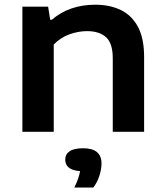

<svg xmlns="http://www.w3.org/2000/svg" viewBox="-20 -574 718 836"><path d="M77.5 0V-545H189.5L198.5 -488H205.5Q282 -553.5 395 -553.5Q458 -553.5 505.8 -530.5Q553.5 -507.5 580.5 -457.5Q607.5 -407.5 607.5 -326V0H471V-320Q471 -386 441.5 -412.2Q412 -438.5 359 -438.5Q321.5 -438.5 282.2 -424.5Q243 -410.5 214 -380V0ZM303.5 242.5Q324 202 328.5 171Q294 168.5 279 155.2Q264 142 264 121.5Q264 98 282.8 84.8Q301.5 71.5 342 71.5Q422 71.5 422 138Q422 162.5 412.8 191.2Q403.5 220 386.5 242.5Z"/></svg>

Font: Encode Sans Expanded SemiBold
Style: Regular
Weight: 600
Width: 7
Designer: Multiple Designers
Foundry: Impallari Type
Version: Version 3.000; ttfautohint (v1.8.3) -l 8 -r 50 -G 200 -x 14 